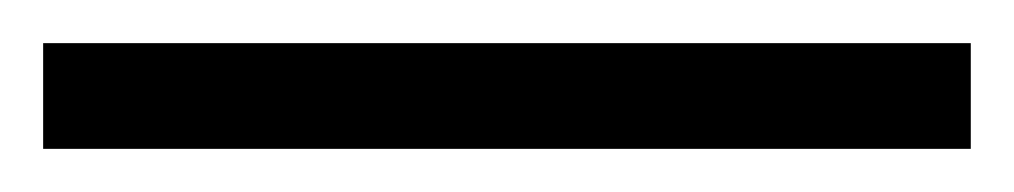

<svg xmlns="http://www.w3.org/2000/svg" viewBox="-24 63 470 89"><path d="M-4 132V83H426V132Z"/></svg>

Font: Noto Serif Ethiopic SemiCondensed Light
Style: Regular
Weight: 300
Width: 4
Designer: Monotype Design Team
Foundry: Monotype Imaging Inc.
Version: Version 2.102; ttfautohint (v1.8.4.7-5d5b)